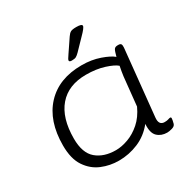

<svg xmlns="http://www.w3.org/2000/svg" viewBox="-164 -863 993 1015"><g transform="rotate(-30 332.5 -355.5)"><path d="M277 7Q223 7 173.5 -13.5Q124 -34 92 -81.5Q60 -129 60 -210Q60 -360 139 -444.5Q218 -529 357 -529Q417 -529 467 -511.5Q517 -494 539 -475Q547 -506 553 -515.5Q559 -525 575 -525H579Q592 -525 595.5 -518.5Q599 -512 598 -498L557 -95Q552 -49 588 -49Q603 -49 611 -52Q619 -55 624 -55Q630 -55 630 -48Q630 -45 628.5 -36Q627 -27 624 -17Q620 -4 602 1Q584 6 572 6Q536 6 513 -16Q490 -38 494 -92Q453 -41 396 -17Q339 7 277 7ZM291 -49Q326 -49 366 -63.5Q406 -78 442 -109.5Q478 -141 502 -193L520 -367Q522 -381 524.5 -397Q527 -413 530 -426Q511 -443 462.5 -458.5Q414 -474 352 -474Q244 -474 186 -406.5Q128 -339 128 -213Q128 -125 173 -87Q218 -49 291 -49ZM325 -576Q310 -576 310 -585Q310 -591 327 -615L379 -692Q389 -707 399 -712.5Q409 -718 434 -718Q468 -718 468 -706Q468 -695 433 -660L372 -597Q360 -585 351.5 -580.5Q343 -576 325 -576Z"/></g></svg>

Font: Asap Expanded Expanded Light
Style: Italic
Weight: 300
Width: 7
Italic angle: -6°
Designer: Pablo Cosgaya
Foundry: Omnibus-Type
Version: Version 3.001; ttfautohint (v1.8.4.7-5d5b)